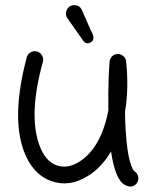

<svg xmlns="http://www.w3.org/2000/svg" viewBox="-20 -689 584 732"><path d="M397.9 -456.1Q404.3 -480.5 426.3 -482.9Q439 -484.4 449.5 -475.8Q460 -467.3 460.9 -454.6Q471.7 -350.6 456.5 -262.7Q459.5 -93.8 486.8 -43.5Q489.7 -38.6 490.7 -37.1Q502.4 -30.8 506.1 -18.3Q509.8 -5.9 503.9 5.6Q498 17.1 485.4 21Q472.7 24.9 456.1 16.1Q419.4 -2.9 403.3 -111.8Q368.2 -51.3 316.4 -19Q244.1 26.9 173.6 0.7Q103 -25.4 70.3 -114.7Q22.5 -246.6 82 -470.2Q85.4 -482.9 96.9 -489.5Q108.4 -496.1 120.8 -492.7Q133.3 -489.3 140.1 -477.8Q147 -466.3 143.6 -453.6Q87.9 -252.9 129.9 -136.2Q151.9 -75.2 194.3 -59.3Q236.8 -43.5 282.2 -72.3Q365.7 -125.5 393.1 -268.1Q392.1 -328.1 394.5 -399.9ZM291 -653.3 326.7 -572.3Q346.2 -539.6 326.2 -527.8Q306.2 -516.1 292.5 -540.5L235.8 -621.1Q226.6 -637.2 235.4 -653.1Q244.1 -668.9 262.9 -669.4Q281.7 -669.9 291 -653.3Z"/></svg>

Font: Chilanka
Style: Regular
Weight: 400
Designer: Santhosh Thottingal <santhosh.thottingal@gmail.com>
Foundry: Swathanthra Malayalam Computing(SMC)
Version: Version 1.3; 20181103